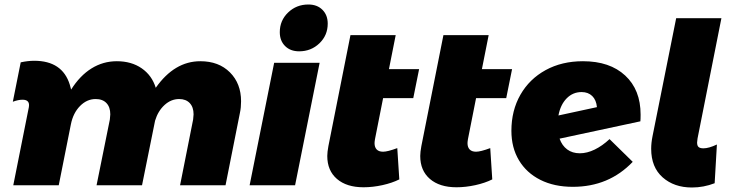

<svg xmlns="http://www.w3.org/2000/svg" viewBox="-20 -823 3245 853"><path d="M1051 -373Q1051 -345 1046 -322L982 0H780L838 -292Q840 -308 840 -315Q840 -347 823 -365Q806 -383 776 -383Q740 -383 711 -356.5Q682 -330 669 -287L611 0H409L468 -292Q470 -308 470 -315Q470 -347 453 -365Q436 -383 405 -383Q366 -383 335.5 -352Q305 -321 295 -271L241 0H39L106 -336Q109 -348 109 -356Q109 -380 80 -380Q61 -380 37 -371L72 -546Q104 -553 132 -553Q257 -553 290 -447L296 -425Q335 -487 386.5 -519Q438 -551 499 -551Q564 -551 609.5 -519.5Q655 -488 672 -433Q755 -551 870 -551Q952 -551 1001.5 -501.5Q1051 -452 1051 -373Z M1436 -718Q1436 -666 1399 -630.5Q1362 -595 1309 -595Q1270 -595 1246.5 -618.5Q1223 -642 1223 -680Q1223 -732 1260 -767.5Q1297 -803 1350 -803Q1389 -803 1412.5 -779.5Q1436 -756 1436 -718ZM1400 -544 1291 0H1089L1198 -544Z M1646 -205Q1644 -193 1644 -187Q1644 -169 1653.5 -159Q1663 -149 1682 -149Q1702 -149 1745 -165L1754 -26Q1722 -10 1679 -0.5Q1636 9 1595 9Q1520 9 1477 -28Q1434 -65 1434 -130Q1434 -147 1439 -174L1537 -667H1738L1708 -516H1842L1816 -387H1682Z M2059 -205Q2057 -193 2057 -187Q2057 -169 2066.5 -159Q2076 -149 2095 -149Q2115 -149 2158 -165L2167 -26Q2135 -10 2092 -0.5Q2049 9 2008 9Q1933 9 1890 -28Q1847 -65 1847 -130Q1847 -147 1852 -174L1950 -667H2151L2121 -516H2255L2229 -387H2095Z M2826 -314Q2826 -294 2825 -284L2466 -207Q2477 -176 2500 -159Q2523 -142 2556 -142Q2588 -142 2622 -158.5Q2656 -175 2688 -205L2791 -104Q2685 7 2525 7Q2442 7 2380.5 -24Q2319 -55 2285.5 -111Q2252 -167 2252 -242Q2252 -332 2292 -402Q2332 -472 2404 -511.5Q2476 -551 2570 -551Q2689 -551 2757.5 -487.5Q2826 -424 2826 -314ZM2632 -347Q2629 -379 2611 -396.5Q2593 -414 2564 -414Q2525 -414 2497.5 -386Q2470 -358 2461 -310Z M3185 -742 3079 -208Q3077 -194 3077 -190Q3077 -175 3084 -169.5Q3091 -164 3105 -164Q3129 -164 3165 -181L3155 -9Q3106 10 3054 10Q2975 10 2924 -35Q2873 -80 2873 -162Q2873 -188 2879 -218L2984 -742Z"/></svg>

Font: TypoPRO Montserrat Alternates
Style: Italic
Weight: 800
Italic angle: -11.3°
Designer: Julieta Ulanovsky
Foundry: Julieta Ulanovsky
Version: Version 6.001